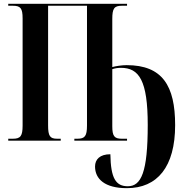

<svg xmlns="http://www.w3.org/2000/svg" viewBox="-20 -734 966 1002"><path d="M642 248C801 248 894 137 894 -81C894 -286 828 -394 641 -394C615 -394 584 -389 566 -384V-635C566 -690 576 -704 616 -704H643V-714H23V-704H47C87 -704 98 -691 98 -638V-79C98 -24 87 -10 47 -10H23V0H297V-10H278C241 -10 231 -24 231 -79V-704H434V-79C434 -24 423 -10 384 -10H368V0H643V-10H616C577 -10 566 -23 566 -75V-373C578 -377 592 -380 611 -380C706 -380 751 -314 751 -82C751 165 717 238 647 238C584 238 558 196 556 71C501 71 476 98 476 135C476 200 527 248 642 248Z"/></svg>

Font: Noto Serif Display ExtraCondensed
Style: Bold
Weight: 700
Width: 2
Designer: Monotype Design Team
Foundry: Monotype Imaging Inc.
Version: Version 2.009